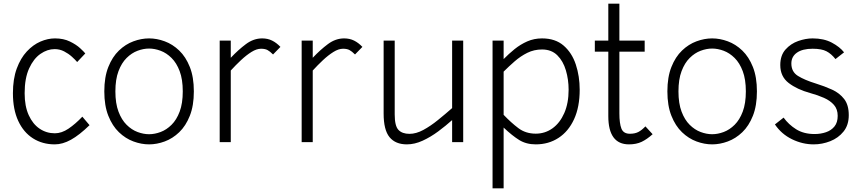

<svg xmlns="http://www.w3.org/2000/svg" viewBox="-20 -770 4665 1040"><path d="M277 12Q210 12 158.8 -20.5Q107.5 -53 78.8 -115Q50 -177 50 -265Q50 -342.5 70.8 -398.8Q91.5 -455 125.2 -491.2Q159 -527.5 199 -544.8Q239 -562 278 -562Q324 -562 358.5 -545.2Q393 -528.5 414.2 -508.8Q435.5 -489 442 -480.5L398 -434Q387.5 -446.5 369.2 -463Q351 -479.5 327.2 -491.8Q303.5 -504 276 -504Q236.5 -504 199.2 -478.2Q162 -452.5 137.8 -399.5Q113.5 -346.5 113.5 -265Q113.5 -195 135.5 -146.5Q157.5 -98 194.5 -73Q231.5 -48 277 -48Q314 -48 351.2 -73.2Q388.5 -98.5 426 -138L465 -92Q409.5 -38 364.2 -13Q319 12 277 12Z M787.5 12Q745.5 12 702.8 -3.8Q660 -19.5 624.2 -53.8Q588.5 -88 566.8 -142.8Q545 -197.5 545 -275Q545 -352.5 566.8 -407.2Q588.5 -462 624.2 -496.2Q660 -530.5 702.8 -546.2Q745.5 -562 787.5 -562Q829.5 -562 872.2 -546.2Q915 -530.5 950.8 -496.2Q986.5 -462 1008.2 -407.2Q1030 -352.5 1030 -275Q1030 -197.5 1008.2 -142.8Q986.5 -88 950.8 -53.8Q915 -19.5 872.2 -3.8Q829.5 12 787.5 12ZM787.5 -43Q818 -43 850 -55Q882 -67 909.2 -94Q936.5 -121 953.2 -165.5Q970 -210 970 -275Q970 -340 953.2 -384.5Q936.5 -429 909.2 -456Q882 -483 850 -495Q818 -507 787.5 -507Q757 -507 725 -495Q693 -483 665.8 -456Q638.5 -429 621.8 -384.5Q605 -340 605 -275Q605 -210 621.8 -165.5Q638.5 -121 665.8 -94Q693 -67 725 -55Q757 -43 787.5 -43Z M1170 0V-550H1230V-457Q1270.5 -500 1312 -531Q1353.5 -562 1400 -562Q1430 -562 1453.8 -550.2Q1477.5 -538.5 1499 -516L1459 -475Q1442 -492 1428.8 -499Q1415.5 -506 1394 -506Q1370 -506 1342 -488.5Q1314 -471 1285.2 -444Q1256.5 -417 1230 -388V0Z M1614 0V-550H1674V-457Q1714.5 -500 1756 -531Q1797.5 -562 1844 -562Q1874 -562 1897.8 -550.2Q1921.5 -538.5 1943 -516L1903 -475Q1886 -492 1872.8 -499Q1859.5 -506 1838 -506Q1814 -506 1786 -488.5Q1758 -471 1729.2 -444Q1700.5 -417 1674 -388V0Z M2184 12Q2122 12 2090 -27Q2058 -66 2058 -155V-550H2118V-150Q2118 -88 2138.2 -66.5Q2158.5 -45 2198 -45Q2234 -45 2273.2 -66.2Q2312.5 -87.5 2352.2 -119.8Q2392 -152 2429 -184.5V-550H2489V0H2429V-119.5Q2395 -89 2354 -58.5Q2313 -28 2269.5 -8Q2226 12 2184 12Z M2882 12Q2830.5 12 2792.5 -11.5Q2754.5 -35 2708 -79V250H2648V-550H2708V-450Q2735.5 -478 2767.2 -503.8Q2799 -529.5 2836 -545.8Q2873 -562 2916 -562Q2988 -562 3033 -523Q3078 -484 3099 -420.5Q3120 -357 3120 -284Q3120 -190.5 3089.5 -124.2Q3059 -58 3005.2 -23Q2951.5 12 2882 12ZM2882 -46Q2932.5 -46 2972.8 -75Q3013 -104 3036.5 -157.5Q3060 -211 3060 -284Q3060 -339 3045.2 -389Q3030.5 -439 2998.8 -470.5Q2967 -502 2916 -502Q2873 -502 2836.2 -483.8Q2799.5 -465.5 2767.8 -437.8Q2736 -410 2708 -382V-148Q2748.5 -105.5 2788 -75.8Q2827.5 -46 2882 -46Z M3387 12Q3275 12 3275 -141V-490H3202V-550H3275V-750H3335V-550H3472V-490H3335V-156Q3335 -101.5 3346 -73.5Q3357 -45.5 3392 -45.5Q3419 -45.5 3437.5 -55Q3456 -64.5 3476 -85.5L3515 -43Q3485 -16 3456 -2Q3427 12 3387 12Z M3837.5 12Q3795.5 12 3752.8 -3.8Q3710 -19.5 3674.2 -53.8Q3638.5 -88 3616.8 -142.8Q3595 -197.5 3595 -275Q3595 -352.5 3616.8 -407.2Q3638.5 -462 3674.2 -496.2Q3710 -530.5 3752.8 -546.2Q3795.5 -562 3837.5 -562Q3879.5 -562 3922.2 -546.2Q3965 -530.5 4000.8 -496.2Q4036.5 -462 4058.2 -407.2Q4080 -352.5 4080 -275Q4080 -197.5 4058.2 -142.8Q4036.5 -88 4000.8 -53.8Q3965 -19.5 3922.2 -3.8Q3879.5 12 3837.5 12ZM3837.5 -43Q3868 -43 3900 -55Q3932 -67 3959.2 -94Q3986.5 -121 4003.2 -165.5Q4020 -210 4020 -275Q4020 -340 4003.2 -384.5Q3986.5 -429 3959.2 -456Q3932 -483 3900 -495Q3868 -507 3837.5 -507Q3807 -507 3775 -495Q3743 -483 3715.8 -456Q3688.5 -429 3671.8 -384.5Q3655 -340 3655 -275Q3655 -210 3671.8 -165.5Q3688.5 -121 3715.8 -94Q3743 -67 3775 -55Q3807 -43 3837.5 -43Z M4387.5 12Q4327 12 4270 -15.8Q4213 -43.5 4177.5 -96L4224.5 -133Q4251.5 -95.5 4292.5 -69.8Q4333.5 -44 4392.5 -44Q4425.5 -44 4454 -53.8Q4482.5 -63.5 4500 -85Q4517.5 -106.5 4517.5 -142.5Q4517.5 -178.5 4497.2 -201.8Q4477 -225 4443 -240Q4409 -255 4368.5 -266Q4297.5 -285.5 4252 -320.5Q4206.5 -355.5 4206.5 -417.5Q4206.5 -470 4234.8 -501.8Q4263 -533.5 4303.5 -547.8Q4344 -562 4381.5 -562Q4442.5 -562 4485.8 -539Q4529 -516 4552 -486.5L4505.5 -450Q4483 -478.5 4456.8 -492.2Q4430.5 -506 4381.5 -506Q4327 -506 4296.8 -484.8Q4266.5 -463.5 4266.5 -426Q4266.5 -381 4302.2 -358.8Q4338 -336.5 4399.5 -317.5Q4446.5 -303 4487 -284.5Q4527.5 -266 4552.5 -233.8Q4577.5 -201.5 4577.5 -146.5Q4577.5 -92.5 4549.2 -57.5Q4521 -22.5 4477.2 -5.2Q4433.5 12 4387.5 12Z"/></svg>

Font: Junction Light
Style: Regular
Weight: 300
Designer: Caroline Hadilaksono
Foundry: Caroline Hadilaksono, Tyler Finck, The League of Moveable Type
Version: Version 2.000; ttfautohint (v1.8.3)